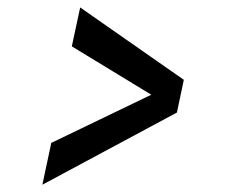

<svg xmlns="http://www.w3.org/2000/svg" viewBox="-20 -530 668 528"><path d="M200.5 -509.5 485.5 -310.5 466.5 -220.5 96.5 -22 121 -137 396 -269.5 177.5 -402.5Z"/></svg>

Font: Epilogue SemiBold
Style: Italic
Weight: 600
Italic angle: -12°
Designer: Tyler Finck
Foundry: Etcetera Type Co
Version: Version 2.111; ttfautohint (v1.8.3)